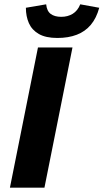

<svg xmlns="http://www.w3.org/2000/svg" viewBox="-20 -870 480 890"><path d="M26 0 156 -650H316L186 0ZM246 -694Q192 -694 160 -712.5Q128 -731 114 -762.5Q100 -794 100 -834L194 -850Q197 -819 215 -805.5Q233 -792 264 -792Q294 -792 317 -806Q340 -820 352 -850L440 -834Q427 -786 401 -755Q375 -724 336 -709Q297 -694 246 -694Z"/></svg>

Font: Source Sans 3 ExtraLight Black
Style: Italic
Weight: 900
Italic angle: -11°
Version: Version 3.052;hotconv 1.1.0;makeotfexe 2.6.0